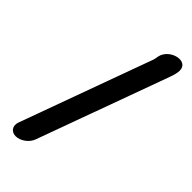

<svg xmlns="http://www.w3.org/2000/svg" viewBox="-234 -698 816 816"><g transform="rotate(45 174.5 -289.5)"><path d="M122.8 22.5 338.8 -570.9C345.7 -590 349 -604.1 349.4 -615.7C351.2 -676.7 253.2 -654.9 241.5 -593.3C238.8 -579 240.4 -580.8 237 -571.6L20.8 22.5C10.1 51.8 26.8 73 53.4 73C80 73 112.1 51.8 122.8 22.5Z"/></g></svg>

Font: Take Off
Style: Hosehead
Weight: 400
Foundry: Cannot Into Space Fonts
Version: Version 0.89